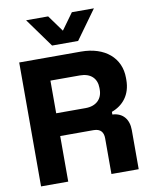

<svg xmlns="http://www.w3.org/2000/svg" viewBox="-99 -996 839 1068"><g transform="rotate(-10 321.0 -462.0)"><path d="M45 0H198.5V-257.5H387C427.5 -257.5 442.5 -234.5 442.5 -201.5V0H596.5V-221C596.5 -281.5 564.5 -322 505 -325V-340C569.5 -363.5 615 -417 615 -501V-513C615 -625.5 528.5 -700 394 -700H45ZM365 -386H198.5V-570.5H365C426 -570.5 460 -536.5 460 -483V-474C460 -420.5 424 -386 365 -386ZM388.5 -761 506.5 -924.5H382L315 -832L248 -924.5H123.5L241.5 -761Z"/></g></svg>

Font: MCL Standard Bold
Style: Regular
Weight: 700
Designer: Květoslav Bartoš
Foundry: Florian Karsten
Version: Version 1.001;Glyphs 3.2.3 (3260)